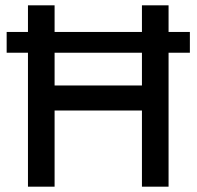

<svg xmlns="http://www.w3.org/2000/svg" viewBox="-20 -701 738 721"><path d="M513 0V-681H613V0ZM85 0V-681H185V0ZM151 -286V-380H543V-286ZM693 -503H5V-581H693Z"/></svg>

Font: Gabarito
Style: Regular
Weight: 400
Designer: Leandro Assis / Alvaro Franca / Felipe Casaprima
Foundry: Naipe Foundry
Version: Version 1.000